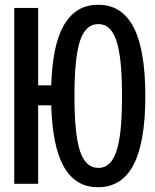

<svg xmlns="http://www.w3.org/2000/svg" viewBox="-20 -762 642 796"><path d="M386.7 14.2Q337.9 14.2 302.5 -8.1Q267.1 -30.3 243.4 -73.2Q219.7 -116.2 207.3 -179.4Q194.8 -242.7 192.4 -325.2H138.2V0H39.1V-729H138.2V-408.2H192.4Q194.8 -487.3 207 -549.3Q219.2 -611.3 242.9 -654.1Q266.6 -696.8 302.2 -719.5Q337.9 -742.2 387.2 -742.2Q485.8 -742.2 534.2 -648.4Q582.5 -554.7 582.5 -363.8Q582.5 -172.9 533.9 -79.3Q485.4 14.2 386.7 14.2ZM387.7 -65.9Q414.6 -65.9 432.6 -83Q450.7 -100.1 462.4 -134.8Q474.1 -168.9 480 -224.6Q485.8 -280.3 485.8 -363.8Q485.8 -447.3 480 -502.9Q474.1 -558.6 462.4 -593.3Q451.2 -627 433.1 -644.5Q415 -662.1 387.2 -662.1Q335 -662.1 312 -593.3Q288.6 -524.4 288.6 -363.8Q288.6 -203.6 312 -134.8Q335 -65.9 387.7 -65.9Z"/></svg>

Font: Hack
Style: Regular
Weight: 400
Monospace: yes
Designer: Christopher Simpkins
Foundry: Christopher Simpkins
Version: Version 2.019; ttfautohint (v1.4.1) -l 4 -r 80 -G 350 -x 0 -